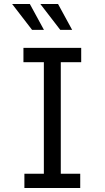

<svg xmlns="http://www.w3.org/2000/svg" viewBox="-20 -944 525 964"><path d="M97.7 -631.8V-703.6H387.7V-631.8H285.2V-71.8H382.8V0H102.5V-71.8H200.2V-631.8ZM129.9 -923.8 200.7 -793.9H141.1L41 -923.8ZM271.5 -923.8 342.3 -793.9H282.7L182.6 -923.8Z"/></svg>

Font: Metrophobic
Style: Regular
Weight: 400
Designer: Vernon Adams
Foundry: Vernon Adams
Version: Version 3.200; ttfautohint (v1.8.4.7-5d5b);gftools[0.9.23]